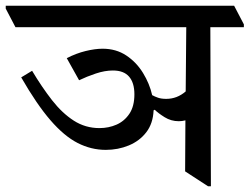

<svg xmlns="http://www.w3.org/2000/svg" viewBox="-48 -640 871 670"><path d="M321 -117Q270 -117 223 -141Q176 -165 128 -220.5Q80 -276 26 -370L64 -393Q98 -336 133.5 -290.5Q169 -245 209.5 -219Q250 -193 299 -193Q331 -193 358.5 -205Q386 -217 403.5 -243Q421 -269 421 -311Q421 -351 402.5 -372.5Q384 -394 346 -394Q318 -394 286.5 -383.5Q255 -373 228 -360L185 -437Q218 -454 251 -462Q284 -470 310 -470Q357 -470 392.5 -446.5Q428 -423 451 -385.5Q474 -348 483 -308Q492 -303 503.5 -299Q515 -295 532 -295Q570 -295 600 -321L602 -545H6L-28 -610V-620H769L803 -555V-545H686L688 10H678L598 -42L599 -220Q587 -217 576 -217Q549 -217 526.5 -231Q504 -245 492 -257L488 -255Q486 -209 462.5 -178.5Q439 -148 401.5 -132.5Q364 -117 321 -117Z"/></svg>

Font: Tiro Devanagari Marathi
Style: Regular
Weight: 400
Designer: Devanagari: John Hudson & Fiona Ross. Latin: John Hudson.
Foundry: Tiro Typeworks Ltd.
Version: Version 1.52